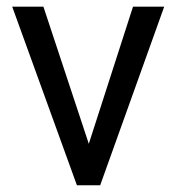

<svg xmlns="http://www.w3.org/2000/svg" viewBox="-20 -548 524 568"><path d="M242.7 -122.6 108.4 -528.3H16.1L207.5 0H276.4L465.8 -528.3H373.5Z"/></svg>

Font: Vazir
Style: Regular
Weight: 400
Designer: Saber Rastikerdar
Foundry: Saber Rastikerdar
Version: Version 27.002;January 24, 2021;FontCreator 13.0.0.2683 64-b